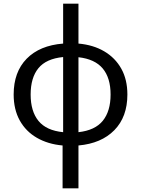

<svg xmlns="http://www.w3.org/2000/svg" viewBox="-20 -780 765 1040"><path d="M405 -544Q485 -537 544.5 -502Q604 -467 637 -408Q670 -349 670 -268Q670 -147 599.5 -75Q529 -3 405 8V240H319V8Q240 1 180 -33.5Q120 -68 87 -127.5Q54 -187 54 -268Q54 -390 124.5 -462Q195 -534 322 -544V-760H405ZM322 -471Q230 -462 188 -410.5Q146 -359 146 -268Q146 -177 188.5 -125Q231 -73 322 -64ZM405 -64Q495 -74 537 -126Q579 -178 579 -268Q579 -358 536.5 -409Q494 -460 405 -470Z"/></svg>

Font: Go Noto Current
Style: Regular
Weight: 400
Designer: Monotype Design Team
Foundry: Monotype Imaging Inc.
Version: Version 2.007; ttfautohint (v1.8) -l 8 -r 50 -G 200 -x 14 -D